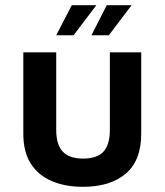

<svg xmlns="http://www.w3.org/2000/svg" viewBox="-20 -706 635 741"><path d="M300 15Q231 15 179 -7.5Q127 -30 98.5 -75Q70 -120 70 -190V-504H197V-204Q197 -148 222 -121Q247 -94 301 -94Q355 -94 379.5 -121Q404 -148 404 -204V-504H525V-190Q525 -86 465 -35.5Q405 15 300 15ZM333 -570 392 -686H488L400 -570ZM197 -570 257 -686H352L264 -570Z"/></svg>

Font: Maven Pro SemiBold
Style: Regular
Weight: 600
Designer: Joe Prince
Foundry: Joe Prince
Version: Version 2.103